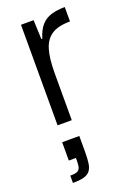

<svg xmlns="http://www.w3.org/2000/svg" viewBox="-153 -575 630 915"><g transform="rotate(-20 162.0 -117.5)"><path d="M76 0V-510H140L144 -413H149Q161 -454 181.5 -477Q202 -500 232 -509Q262 -518 301 -518V-445Q240 -445 207 -423Q174 -401 161 -355.5Q148 -310 148 -239V0ZM51 283V246Q74 246 85.5 241.5Q97 237 101 225Q105 213 105 192V176H69V83H156V163Q156 199 152.5 222Q149 245 138 258.5Q127 272 106 277.5Q85 283 51 283Z"/></g></svg>

Font: Saira SemiCondensed
Style: Regular
Weight: 400
Width: 4
Designer: Hector Gatti with collaboration of the Omnibus-Type team
Foundry: Omnibus-Type
Version: Version 1.101